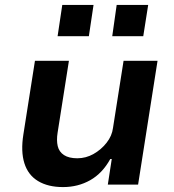

<svg xmlns="http://www.w3.org/2000/svg" viewBox="-20 -750 706 780"><path d="M236 10Q175 10 134.5 -14.5Q94 -39 79 -87Q64 -135 75 -204L122 -503H260L214 -211Q209 -180 214.5 -156.5Q220 -133 240 -120Q260 -107 294 -107Q329 -107 360 -124.5Q391 -142 413 -170Q435 -198 439 -230L482 -503H620L541 0H418L434 -104H428Q396 -46 346.5 -18Q297 10 236 10ZM436 -603 454 -730H582L562 -603ZM214 -603 233 -730H360L341 -603Z"/></svg>

Font: Nunito Sans 6pt
Style: Bold Italic
Weight: 700
Italic angle: -9°
Version: Version 3.101;gftools[0.9.27]